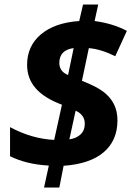

<svg xmlns="http://www.w3.org/2000/svg" viewBox="-20 -780 591 858"><path d="M504.9 -242.2Q504.9 -152.3 443.6 -99.9Q382.3 -47.4 264.2 -39.1L245.1 58.1H176.8L198.2 -40Q96.2 -45.9 24.9 -82V-211.9Q121.6 -159.7 222.2 -154.8L256.8 -312Q177.2 -341.8 139.2 -385.7Q101.1 -429.7 101.1 -490.2Q101.1 -574.7 163.1 -626.7Q225.1 -678.7 334 -686L351.1 -759.8H418.9L402.8 -686Q483.9 -675.3 546.9 -642.1L495.1 -528.8Q430.7 -560.5 377 -564.9L346.2 -418.9Q410.2 -394 441.4 -370.4Q472.7 -346.7 488.8 -315.2Q504.9 -283.7 504.9 -242.2ZM290 -157.2Q320.8 -161.6 339.8 -179.2Q358.9 -196.8 358.9 -227.1Q358.9 -249.5 346.9 -263.9Q335 -278.3 317.9 -285.2ZM309.1 -564.9Q278.8 -561.5 262 -544.9Q245.1 -528.3 245.1 -499Q245.1 -460.4 284.2 -444.8Z"/></svg>

Font: CAA NEO Sans
Style: Bold Italic
Weight: 700
Italic angle: -12°
Version: Version 1.10